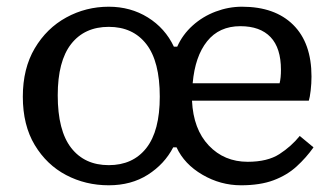

<svg xmlns="http://www.w3.org/2000/svg" viewBox="-20 -540 1000 572"><path d="M696 -462Q633 -462 597 -417Q561 -372 554 -292H813Q815 -300 816 -310Q817 -320 817 -332Q817 -397 786 -429.5Q755 -462 696 -462ZM304 12Q235 12 177 -18.5Q119 -49 83.5 -108Q48 -167 48 -252Q48 -336 83.5 -396Q119 -456 177.5 -488Q236 -520 304 -520Q369 -520 420.5 -488Q472 -456 498 -401H508Q524 -437 554 -464Q584 -491 622.5 -505.5Q661 -520 701 -520Q799 -520 853.5 -466Q908 -412 908 -312Q908 -291 905.5 -270Q903 -249 900 -240H552Q556 -155 602 -106.5Q648 -58 718 -58Q777 -58 812.5 -81Q848 -104 873 -135L914 -101Q892 -70 863.5 -44Q835 -18 795 -3Q755 12 698 12Q637 12 583 -19.5Q529 -51 506 -101H496Q470 -51 420.5 -19.5Q371 12 304 12ZM304 -48Q376 -48 416 -99Q456 -150 456 -252Q456 -357 416 -408.5Q376 -460 304 -460Q232 -460 192 -409Q152 -358 152 -256Q152 -151 192 -99.5Q232 -48 304 -48Z"/></svg>

Font: Source Serif 4 Caption
Style: Regular
Weight: 400
Designer: Frank Grießhammer
Foundry: Adobe Systems Incorporated
Version: Version 4.004;hotconv 1.0.117;makeotfexe 2.5.65602